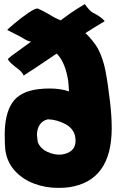

<svg xmlns="http://www.w3.org/2000/svg" viewBox="-20 -886 571 935"><path d="M296 -802Q300 -805 323 -821.5Q346 -838 393 -866Q416 -833 434 -823L437 -822Q472 -804 490 -783Q488 -782 439 -752L396 -725Q413 -709 430 -688Q447 -667 457 -649Q482 -601 493.5 -542Q505 -483 516 -389Q524 -320 524 -262Q524 -4 315 26Q293 29 264 29Q201 29 145.5 8Q90 -13 52.5 -54Q15 -95 6 -154Q3 -175 3 -231Q3 -331 40 -386Q77 -441 168 -452Q196 -455 221 -455Q276 -455 316 -441Q315 -450 314 -471.5Q313 -493 308 -515Q292 -590 256 -625Q129 -539 95 -518Q91 -529 81 -539Q71 -549 55 -560Q44 -569 33.5 -578.5Q23 -588 18 -598Q19 -599 23.5 -603.5Q28 -608 36 -614L131 -683Q115 -686 102 -694Q89 -702 80 -707L33 -731L15 -740Q14 -741 49.5 -771Q85 -801 120 -824.5Q155 -848 165 -844Q187 -835 221 -815Q249 -797 276 -787Q291 -798 296 -802ZM277 -133Q311 -137 329.5 -154Q348 -171 348 -200Q348 -209 347 -214Q342 -258 299.5 -281Q257 -304 213 -305Q187 -299 173.5 -278.5Q160 -258 160 -229Q160 -223 162 -209L164 -194Q176 -163 209.5 -147Q243 -131 277 -133Z"/></svg>

Font: Londrina Solid Black
Style: Regular
Weight: 900
Designer: Marcelo Magalhaes
Foundry: Marcelo Magalhães
Version: Version 1.002